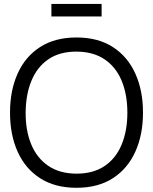

<svg xmlns="http://www.w3.org/2000/svg" viewBox="-20 -922 764 958"><path d="M236.5 -840V-902.5H487V-840ZM361.5 15Q254 15 180 -32.8Q106 -80.5 68 -165Q30 -249.5 30 -360Q30 -470.5 68 -555Q106 -639.5 180 -687.2Q254 -735 361.5 -735Q469.5 -735 543.2 -687.2Q617 -639.5 655.2 -555Q693.5 -470.5 693.5 -360Q693.5 -249.5 655.2 -165Q617 -80.5 543.2 -32.8Q469.5 15 361.5 15ZM361.5 -55.5Q446 -55.5 502.5 -94Q559 -132.5 587.2 -201.2Q615.5 -270 615.5 -360Q615.5 -450 587.2 -518.5Q559 -587 502.5 -625.5Q446 -664 361.5 -664.5Q277 -664.5 221 -626Q165 -587.5 136.8 -518.8Q108.5 -450 108 -360Q107.5 -270 135.8 -201.8Q164 -133.5 220.5 -94.8Q277 -56 361.5 -55.5Z"/></svg>

Font: Manrope ExtraLight
Style: Regular
Weight: 400
Version: Version 4.504